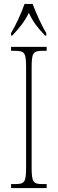

<svg xmlns="http://www.w3.org/2000/svg" viewBox="-20 -951 293 971"><path d="M36 -784V-771H42C78 -810 102 -838 126 -886C148 -838 171 -810 208 -771H214V-784C190 -822 162 -886 145 -931H104C89 -886 59 -822 36 -784ZM36 0H216V-20H196C146 -20 140 -31 140 -108V-606C140 -683 146 -694 196 -694H216V-714H36V-694H56C106 -694 112 -683 112 -606V-108C112 -31 106 -20 56 -20H36Z"/></svg>

Font: Noto Serif Lao ExtraCondensed Thin
Style: Regular
Weight: 100
Width: 2
Designer: Monotype Design Team
Foundry: Monotype Imaging Inc.
Version: Version 2.003